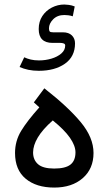

<svg xmlns="http://www.w3.org/2000/svg" viewBox="-20 -849 490 867"><path d="M89.4 -590.3Q102.5 -584 118.9 -580.1Q135.3 -576.2 156.2 -576.2Q185.1 -576.2 212.2 -584.2Q239.3 -592.3 256.8 -607.4Q274.4 -622.6 274.4 -643.6Q274.4 -650.4 267.6 -652.8Q260.7 -655.3 252.4 -655.3H217.3Q154.8 -655.3 154.8 -717.8Q154.8 -751.5 171.1 -776.4Q187.5 -801.3 214.1 -814.9Q240.7 -828.6 270.5 -828.6Q277.8 -828.6 291 -826.9Q304.2 -825.2 317.4 -819.8L308.6 -775.4Q298.3 -778.8 288.3 -780Q278.3 -781.2 270.5 -781.2Q239.3 -781.2 220.2 -762Q201.2 -742.7 201.2 -721.2Q201.2 -710.9 204.3 -707Q207.5 -703.1 219.7 -703.1H263.7Q290.5 -703.1 304.7 -689Q318.8 -674.8 318.8 -653.3Q318.8 -593.3 273.2 -561.3Q227.5 -529.3 155.3 -529.3Q129.4 -529.3 107.7 -533.9Q85.9 -538.6 68.4 -546.4ZM180.2 -450.2Q286.6 -367.2 344.5 -297.6Q402.3 -228 402.3 -158.2Q402.3 -86.9 353.5 -44.4Q304.7 -2 225.1 -2Q144 -2 95.9 -42Q47.9 -82 47.9 -158.2Q47.9 -212.4 75.4 -257.8Q103 -303.2 157.7 -364.3L132.8 -386.7ZM218.3 -305.2Q172.4 -264.6 150.9 -228.5Q129.4 -192.4 129.4 -160.6Q129.4 -127 151.9 -107.4Q174.3 -87.9 224.6 -87.9Q275.4 -87.9 298.1 -105.7Q320.8 -123.5 320.8 -161.1Q320.8 -190.9 295.7 -227.1Q270.5 -263.2 218.3 -305.2Z"/></svg>

Font: Vazir
Style: Regular
Weight: 400
Designer: Saber Rastikerdar
Foundry: Saber Rastikerdar
Version: Version 30.0.0